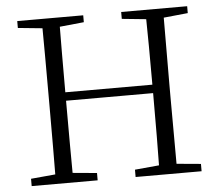

<svg xmlns="http://www.w3.org/2000/svg" viewBox="-52 -784 957 841"><g transform="rotate(-5 427.0 -363.0)"><path d="M800.8 -695.3 694.3 -684.6Q693.4 -588.9 693.4 -390.6V-335Q693.4 -139.6 694.3 -42L800.8 -32.2V0H510.7V-32.2L617.2 -42Q619.1 -136.7 619.1 -359.4H236.3Q236.3 -137.7 237.3 -42L343.8 -32.2V0H53.7V-32.2L161.1 -42Q162.1 -137.7 162.1 -335V-390.6Q162.1 -587.9 161.1 -684.6L53.7 -695.3V-725.6H343.8V-695.3L237.3 -684.6Q236.3 -589.8 236.3 -396.5H619.1Q619.1 -589.8 617.2 -684.6L510.7 -695.3V-725.6H800.8Z"/></g></svg>

Font: GenYoMin TW TTF Light
Style: Regular
Weight: 300
Version: Version 1.300